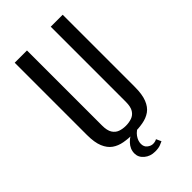

<svg xmlns="http://www.w3.org/2000/svg" viewBox="-226 -658 863 863"><g transform="rotate(-45 206.0 -226.5)"><path d="M206 12Q174 12 146 7Q118 2 97.5 -12.5Q77 -27 65 -55.5Q53 -84 53 -132V-591H131V-114Q131 -82 141.5 -65.5Q152 -49 169 -43Q186 -37 206 -37Q226 -37 243.5 -43Q261 -49 271.5 -65.5Q282 -82 282 -114V-591H358V-132Q358 -85 346.5 -56Q335 -27 314.5 -12.5Q294 2 266 7Q238 12 206 12ZM217 138Q187 138 166 120.5Q145 103 145 78Q145 50 166 28Q187 6 214 -1L250 0Q223 11 209.5 30Q196 49 196 68Q196 87 209 97Q222 107 235 107Q243 107 249.5 105Q256 103 259 101L270 125Q264 128 251.5 133Q239 138 217 138Z"/></g></svg>

Font: Alumni Sans Medium
Style: Regular
Weight: 500
Designer: Robert E. Leuschke
Foundry: Robert E. Leuschke
Version: Version 1.018